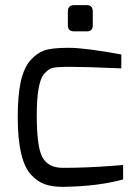

<svg xmlns="http://www.w3.org/2000/svg" viewBox="-20 -722 540 747"><path d="M244 -623V-677Q244 -702 268 -702H318Q341 -702 341 -677V-623Q341 -600 318 -600H268Q244 -600 244 -623ZM49 -266Q49 -350 61 -406Q74 -461 99 -488Q124 -516 153 -526Q182 -536 247 -536Q312 -536 452 -510V-456Q313 -462 255 -462Q197 -462 182 -457Q167 -452 151 -434Q123 -399 123 -274Q123 -150 145 -110Q168 -69 224 -69Q318 -69 421 -77L459 -80V-24Q363 3 224 5Q183 5 155 -5Q126 -15 101 -42Q75 -70 62 -126Q49 -182 49 -266Z"/></svg>

Font: Mina
Style: Regular
Weight: 400
Version: Version 1.000